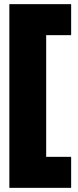

<svg xmlns="http://www.w3.org/2000/svg" viewBox="-20 -807 377 923"><path d="M25 -787H322V-638H202V-53H322V96H25Z"/></svg>

Font: Prompt
Style: Bold
Weight: 700
Designer: Katatrad Team
Foundry: CadsonDemak
Version: Version 1.000